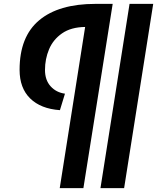

<svg xmlns="http://www.w3.org/2000/svg" viewBox="-20 -760 834 990"><path d="M498 210 648 -740H770L620 210ZM315 -277 289 -192Q190 -199 135.5 -252.5Q81 -306 81 -400Q81 -571 182 -655.5Q283 -740 472 -740H561L410 210H288L419 -621Q346 -620 300 -588Q254 -556 233 -506Q212 -456 212 -399Q212 -347 241 -315Q270 -283 315 -277Z"/></svg>

Font: Georama Extra Expanded SemiBold
Style: Italic
Weight: 600
Width: 8
Italic angle: -9°
Designer: Jean-Baptiste Levee
Foundry: Production Type
Version: Version 1.000